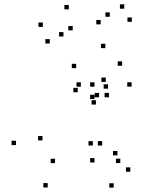

<svg xmlns="http://www.w3.org/2000/svg" viewBox="-20 -836 660 878"><path d="M404.6 -170.6V-190.6H384.6V-170.6ZM447.2 -170.6V-190.6H427.2V-170.6ZM478.2 -391.1V-411.1H458.2V-391.1ZM433.1 -391.1V-411.1H413.1V-391.1ZM231.6 -90.1V-110.1H211.6V-90.1ZM174.2 -193.9V-213.9H154.2V-193.9ZM335.4 -414.2V-434.2H315.4V-414.2ZM412.1 -382.8V-402.8H392.1V-382.8ZM412.1 -439.6V-459.6H392.1V-439.6ZM349.8 -439.6V-459.6H329.8V-439.6ZM418.7 -357.8V-377.8H398.7V-357.8ZM474 -430.5V-450.5H454V-430.5ZM328.3 -524.2V-544.2H308.3V-524.2ZM53 -172.5V-192.5H33V-172.5ZM198.2 21.2V1.2H178.2V21.2ZM575.9 -50.7V-70.7H555.9V-50.7ZM516.8 -125.5V-145.5H496.8V-125.5ZM530.2 -90.2V-110.2H510.2V-90.2ZM581.9 -439.8V-459.8H561.9V-439.8ZM538.4 -535.4V-555.4H518.4V-535.4ZM463.7 -461.4V-481.4H443.7V-461.4ZM412.2 -93V-113H392.2V-93ZM499.8 22V2H479.8V22ZM582.8 -736.2V-756.2H562.8V-736.2ZM548.3 -796.2V-816.2H528.3V-796.2ZM482 -759.3V-779.3H462V-759.3ZM440.4 -724.6V-744.6H420.4V-724.6ZM294.6 -793.2V-813.2H274.6V-793.2ZM175.8 -713V-733H155.8V-713ZM207.4 -637.1V-657.1H187.4V-637.1ZM270.2 -669.2V-689.2H250.2V-669.2ZM312.5 -697.1V-717.1H292.5V-697.1ZM461.7 -615.9V-635.9H441.7V-615.9Z"/></svg>

Font: Monaspace Radon Dots Var
Style: Regular
Weight: 400
Designer: Riley Cran and the Lettermatic Team
Version: Version 1.100 (Monaspace Radon Dots)